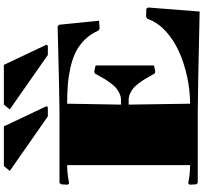

<svg xmlns="http://www.w3.org/2000/svg" viewBox="-50 -1000 1060 1000"><g transform="rotate(-90 480.0 -500.0)"><path d="M374 -780.8 89.8 -979 115.2 -1009.8H321.8L426.8 -788.1L421.9 -780.8ZM693.8 -780.8 410.2 -979 435.1 -1009.8H642.1L747.1 -788.1L742.2 -780.8ZM120.1 -680.2Q81.1 -680.2 42 -672.9L25.9 -669.9L18.1 -676.8L20 -711.9L27.8 -720.2H400.9Q436.5 -720.2 546.6 -722.7Q656.7 -725.1 749 -727.5L841.8 -730L851.1 -722.2L872.1 -514.2L832 -511.2L820.8 -517.1Q803.7 -558.1 773.4 -588.4Q743.2 -618.7 708 -636Q672.9 -653.3 625.7 -663.6Q578.6 -673.8 536.1 -677Q493.7 -680.2 439.9 -680.2L435.1 -399.9H460Q477.1 -399.9 493.7 -407.7Q510.3 -415.5 521.7 -425.3Q533.2 -435.1 546.6 -453.1Q560.1 -471.2 566.7 -481.9Q573.2 -492.7 584 -512.5Q594.7 -532.2 597.2 -536.1L607.9 -539.1L639.2 -532.2V-228L607.9 -221.2L597.2 -224.1Q595.2 -228 584 -247.8Q572.8 -267.6 566.4 -278.1Q560.1 -288.6 546.6 -306.6Q533.2 -324.7 521.7 -334.5Q510.3 -344.2 493.7 -352.1Q477.1 -359.9 460 -359.9H435.1L439.9 -40Q508.8 -40 579.3 -55.2Q649.9 -70.3 711.4 -97.9Q772.9 -125.5 818.8 -168.2Q864.7 -210.9 881.8 -262.2L892.1 -269L934.1 -268.1L940.9 -258.8L919.9 9.8Q480 0 399.9 0H27.8L20 -7.8L18.1 -43L25.9 -49.8L42 -46.9Q78.1 -40 120.1 -40Z"/></g></svg>

Font: Yokawerad
Style: Regular
Weight: 500
Designer: gluk
Foundry: gluk
Version: Version 0.79